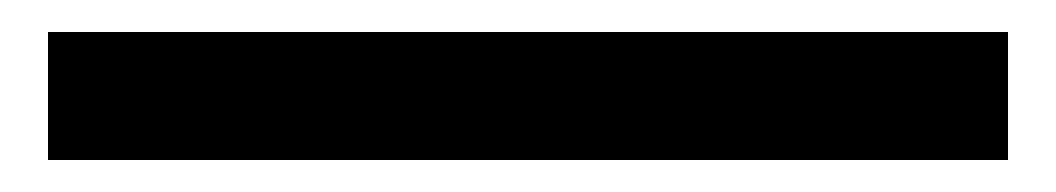

<svg xmlns="http://www.w3.org/2000/svg" viewBox="-20 80 660 120"><path d="M10 100H610V180H10Z"/></svg>

Font: Goli Bold
Style: Regular
Weight: 700
Designer: jaikishan Patel
Foundry: MagicType
Version: Version 1.000